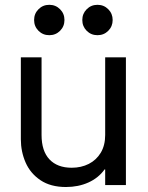

<svg xmlns="http://www.w3.org/2000/svg" viewBox="-20 -750 598 778"><path d="M64.5 -185.5V-517.6H148.4V-203.1Q148.4 -138.2 180.4 -104.2Q212.4 -70.3 270.5 -70.3Q309.1 -70.3 339.8 -85.9Q370.6 -101.6 388.4 -131.3Q406.2 -161.1 406.2 -203.1V-517.6H490.2V0H406.2V-63.5H403.8Q378.9 -28.8 338.1 -10.5Q297.4 7.8 247.1 7.8Q185.1 7.8 144 -19.8Q103 -47.4 83.7 -91.6Q64.5 -135.7 64.5 -185.5ZM313.5 -668.9Q313.5 -694.8 331.3 -712.6Q349.1 -730.5 375 -730.5Q400.9 -730.5 418.7 -712.6Q436.5 -694.8 436.5 -668.9Q436.5 -643.1 418.7 -625.2Q400.9 -607.4 375 -607.4Q349.1 -607.4 331.3 -625.2Q313.5 -643.1 313.5 -668.9ZM118.2 -668.9Q118.2 -694.8 136 -712.6Q153.8 -730.5 179.7 -730.5Q205.6 -730.5 223.4 -712.6Q241.2 -694.8 241.2 -668.9Q241.2 -643.1 223.4 -625.2Q205.6 -607.4 179.7 -607.4Q153.8 -607.4 136 -625.2Q118.2 -643.1 118.2 -668.9Z"/></svg>

Font: Reddit Sans Chocolate
Style: Regular
Weight: 400
Designer: Stephen Hutchings
Foundry: Reddit
Version: Version 1.013